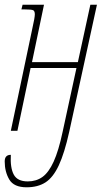

<svg xmlns="http://www.w3.org/2000/svg" viewBox="-26 -556 455 816"><path d="M87 240Q33 240 13.5 207Q-6 174 -6 130Q-6 102 20 102Q17 157 32.5 186Q48 215 92 215Q128 215 154.5 196Q181 177 202 131Q223 85 240 5L299 -267H104L48 0H20L110 -428Q117 -459 119.5 -474Q122 -489 122 -495Q122 -509 115 -512.5Q108 -516 79 -516H65L70 -536H161L110 -292H305L358 -536H386L268 5Q248 95 224 146.5Q200 198 167.5 219Q135 240 87 240Z"/></svg>

Font: Noto Serif ExtraCondensed Thin
Style: Italic
Weight: 100
Width: 2
Italic angle: -12°
Designer: Monotype Design Team
Foundry: Monotype Imaging Inc.
Version: Version 2.013